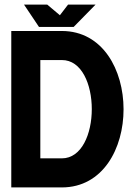

<svg xmlns="http://www.w3.org/2000/svg" viewBox="-20 -819 589 839"><path d="M301.8 -701.2 397.5 -798.8H277.3L241.7 -752.4L186.5 -798.8H85L150.4 -701.2ZM250 -683.6H29.3V0H250C610.4 0 609.4 -683.6 250 -683.6ZM156.2 -127V-556.6H250C424.8 -557.6 424.8 -127 250 -127Z"/></svg>

Font: Saman Dere
Style: Regular
Weight: 400
Designer: Tuna Ça_lar Gümü_
Foundry: Tuna Ça_lar Gümü_
Version: Version 1.001;hotconv 1.0.109;makeotfexe 2.5.65596